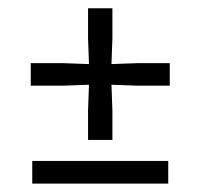

<svg xmlns="http://www.w3.org/2000/svg" viewBox="-20 -439 479 459"><path d="M248.7 -104.4H190.5V-174.9L192.7 -236.4L131.6 -234.2H53.5V-288H131.6L192.7 -285.8L190.5 -347.3V-419.3H248.7V-347.3L246.5 -285.8L307.6 -288H385.8V-234.2H307.6L246.5 -236.4L248.7 -174.9ZM382.2 0H57.1V-54.2H382.2Z"/></svg>

Font: Rasa
Style: Regular
Weight: 400
Version: Version 1.000;PS 1.000;hotconv 1.0.88;makeotf.lib2.5.647800;